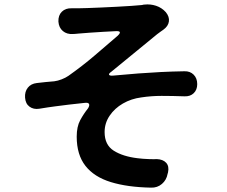

<svg xmlns="http://www.w3.org/2000/svg" viewBox="-20 -800 1040 881"><path d="M248 -701Q247 -730 264 -746.5Q281 -763 309 -762Q314 -762 314.5 -762Q315 -762 319 -762Q323 -762 340 -762Q353 -762 380.5 -763Q408 -764 443.5 -765.5Q479 -767 515.5 -769Q552 -771 583 -773Q614 -775 632 -777Q638 -779 643 -779Q670 -782 696 -773.5Q722 -765 741 -744Q758 -723 755 -701.5Q752 -680 730 -664Q726 -661 716.5 -654.5Q707 -648 701 -643Q648 -600 593 -554.5Q538 -509 491 -471Q478 -462 480.5 -457Q483 -452 498 -453Q562 -459 615 -463Q668 -467 718.5 -469.5Q769 -472 826 -473Q852 -474 868.5 -457.5Q885 -441 885 -414Q885 -388 869 -372.5Q853 -357 827 -358Q769 -360 721.5 -360Q674 -360 628 -353Q582 -347 544 -325Q506 -303 483 -269Q460 -235 460 -194Q460 -135 502 -108.5Q544 -82 611 -74Q634 -71 662.5 -70Q691 -69 699 -70Q728 -69 742.5 -53Q757 -37 751 -9L749 -2Q744 26 723 44Q702 62 673 61Q565 59 488.5 35.5Q412 12 372 -39Q332 -90 332 -173Q332 -219 348 -248.5Q364 -278 384 -303Q392 -316 388.5 -323Q385 -330 369 -328Q328 -324 296.5 -320Q265 -316 233.5 -312Q202 -308 160 -301Q134 -297 115.5 -310.5Q97 -324 95 -352Q93 -379 107.5 -397.5Q122 -416 149 -419Q166 -421 189.5 -423.5Q213 -426 229 -427Q245 -429 263 -436Q281 -443 294 -452Q359 -498 414.5 -545.5Q470 -593 520 -636Q544 -659 511 -657Q486 -656 454 -654Q422 -652 392 -650Q362 -648 341 -646Q331 -645 325 -644.5Q319 -644 315 -644Q287 -642 268.5 -657.5Q250 -673 248 -701Z"/></svg>

Font: Chiron GoRound TC
Style: Bold
Weight: 700
Designer: Ryoko NISHIZUKA 西塚涼子 (kana, bopomofo & ideographs); Paul D. Hunt (Latin, Greek & Cyrillic); Sandoll Communications 산돌커뮤니
Foundry: Adobe
Version: Version 1.000;hotconv 1.1.1;makeotfexe 2.6.0